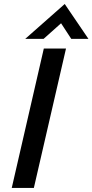

<svg xmlns="http://www.w3.org/2000/svg" viewBox="-20 -930 457 950"><path d="M38.1 0 196.8 -689.9H306.6L147.5 0ZM105 -737.8 300.3 -910.2 417.5 -737.8H332.5L282.2 -814.9L195.8 -737.8Z"/></svg>

Font: Acari Sans SemiBold
Style: Italic
Weight: 600
Italic angle: -13°
Designer: Alfredo Marco Pradil and Stefan Peev
Foundry: Hanken Design Co.
Version: Version 1.045;January 11, 2019;FontCreator 11.5.0.2425 64-bi